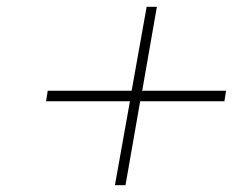

<svg xmlns="http://www.w3.org/2000/svg" viewBox="-20 -650 683 563"><path d="M317 -107 361 -353H115L120 -384H366L410 -630H440L397 -384H643L638 -353H391L348 -107Z"/></svg>

Font: Tomorrow ExtraLight
Style: Italic
Weight: 275
Italic angle: -10°
Designer: Tony de Marco, Monica Rizzolli
Foundry: Just in Type
Version: Version 2.002